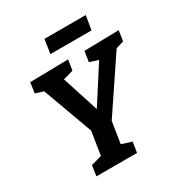

<svg xmlns="http://www.w3.org/2000/svg" viewBox="-202 -1028 1103 1171"><g transform="rotate(-30 350.0 -442.5)"><path d="M136.2 0 147 -73 238.4 -98.6 219.5 -78.3 251 -276.9 259.1 -227.1 114 -624.3 133.9 -604.3 63.2 -626.3 73.7 -699.3 343.3 -704.3 331.8 -631.3 242.9 -606.4 254 -631.8 353 -324.8H324.5L517.7 -625.7L526.1 -600.6L444.6 -626.3L455.5 -699.3L699.6 -704.3L688.7 -631.3L614 -609.1L642.7 -628.4L373.1 -227.1L391.1 -276.9L359.9 -78.3L351.5 -99.3L433.8 -73L422.2 0ZM571.6 -884.7 555.7 -786H265.8L281 -884.7Z"/></g></svg>

Font: Bitter Thin
Style: Italic
Weight: 100
Italic angle: -9°
Designer: Sol Matas, and Bitter project Authors
Foundry: Sol Matas
Version: Version 2.002